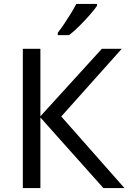

<svg xmlns="http://www.w3.org/2000/svg" viewBox="-20 -964 658 984"><path d="M618 0H510L187 -362V0H97V-714H187V-368L502 -714H604L294 -367ZM477 -944V-934Q465 -916 440 -887.5Q415 -859 386.5 -830.5Q358 -802 334 -784H276V-796Q291 -815 308.5 -841Q326 -867 343 -894.5Q360 -922 371 -944Z"/></svg>

Font: Noto Sans IKEA
Style: Regular
Weight: 400
Designer: Monotype Design Team
Foundry: Monotype Imaging Inc.
Version: Version 2.001